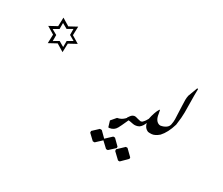

<svg xmlns="http://www.w3.org/2000/svg" viewBox="-154 -1156 2065 1779"><g transform="rotate(30 879.0 -267.0)"><path d="M264.6 -435.5V-500L320.3 -532.2L263.7 -564.5V-628.9L208 -596.7L152.3 -627.9V-563.5L96.7 -531.2L153.3 -500V-435.5L209 -467.8ZM283.2 -391.6 204.1 -439.5 123 -395.5 126 -488.3 46.9 -536.1 127.9 -580.1 130.9 -672.9 210 -625 291 -668.9 288.1 -576.2 367.2 -528.3 286.1 -484.4Z M1081.5 50.8H1100.1L1162.6 112.3V127L1100.1 184.6H1081.5L1020 127H1019L958.5 183.6H939L878.4 126L877.4 108.4L939 50.8H958.5L1019 110.4V109.4Z M1025.4 -116.7Q1027.3 -117.2 1032.2 -118.2Q1046.9 -120.6 1063 -128.9Q1093.3 -143.1 1124.5 -187L1132.3 -197.8L1131.3 -155.8L1119.1 -128.4Q1095.2 -74.7 1079.6 -46.4Q1058.1 -6.3 1010.3 0.5L1000 0H999L980 -63.5Z M1230.5 75.2H1248L1314.5 140.1V154.8L1248 220.7H1230.5L1163.6 157.2L1162.6 139.6Z M1267.1 -429.7ZM1287.6 -214.8Q1281.2 -195.8 1270 -179.2Q1260.3 -164.6 1247.6 -154.8Q1226.6 -141.1 1196.8 -140.6Q1186.5 -140.6 1163.6 -145.5Q1140.6 -150.4 1129.9 -150.4Q1121.6 -147 1117.2 -135.7L1104 -165Q1109.9 -173.3 1116.7 -183.6Q1138.7 -217.3 1170.9 -212.4Q1178.7 -211.4 1197.8 -205.1Q1210.4 -201.2 1226.6 -198.7Q1226.6 -198.7 1230 -198.7Q1242.7 -200.7 1247.6 -205.6Q1260.3 -218.3 1269 -230.5L1298.3 -279.8L1307.6 -274.4ZM1161.6 -3.4ZM1275.4 51.8ZM1126.5 -14.2Z M1758.3 -754.9ZM1338.9 -147.9Q1314.9 -158.2 1302.7 -176.3Q1288.1 -197.8 1283.2 -234.9Q1281.2 -251 1292 -290.5Q1312 -362.3 1331.1 -381.3Q1332 -382.3 1333 -380.4Q1339.8 -349.1 1340.8 -341.3Q1349.6 -272.9 1393.6 -257.3Q1398.9 -255.4 1406.2 -255.4H1407.2Q1441.9 -260.3 1466.8 -278.8Q1486.3 -293.5 1491.2 -315.9Q1498 -350.1 1497.1 -374.5L1491.2 -514.2Q1489.3 -560.5 1489.3 -578.6Q1489.3 -598.1 1494.1 -623.5L1531.2 -723.1L1537.1 -726.1Q1538.6 -726.6 1542 -723.1L1541 -657.7L1543 -473.1Q1543.5 -423.8 1531.2 -336.4Q1502 -237.8 1452.1 -184.1Q1412.1 -149.9 1378.9 -147Q1355.5 -145 1338.9 -147.9Z"/></g></svg>

Font: Urdu Khush Khati
Style: Regular
Weight: 400
Version: Version 001.500